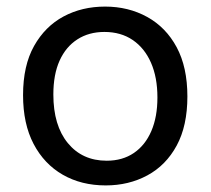

<svg xmlns="http://www.w3.org/2000/svg" viewBox="-20 -550 640 583"><path d="M301 13Q227 13 170.5 -19.5Q114 -52 82 -113Q50 -174 50 -261Q50 -351 83.5 -410.5Q117 -470 173 -500Q229 -530 299 -530Q370 -530 427 -498.5Q484 -467 516.5 -406.5Q549 -346 549 -257Q549 -168 516.5 -108Q484 -48 427.5 -17.5Q371 13 301 13ZM304 -62Q352 -62 386.5 -85.5Q421 -109 439.5 -152Q458 -195 458 -254Q458 -315 438.5 -359.5Q419 -404 383 -428.5Q347 -453 297 -453Q250 -453 215 -430.5Q180 -408 161 -366Q142 -324 142 -263Q142 -169 186 -115.5Q230 -62 304 -62Z"/></svg>

Font: Bricolage Grotesque 17pt
Style: Regular
Weight: 400
Version: Version 1.001;gftools[0.9.33.dev8+g029e19f]